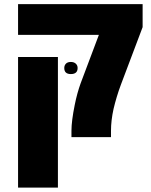

<svg xmlns="http://www.w3.org/2000/svg" viewBox="-20 -652 718 913"><path d="M319.8 0V-29.8Q319.8 -76.7 335.4 -153.3Q340.8 -180.7 348.1 -207.3Q355.5 -233.9 363.3 -255.4L450.2 -486.3H65.9V-632.3H658.2V-522.9L555.7 -251.5Q543.9 -220.2 535.2 -190.9Q526.4 -161.6 520 -134.3Q507.8 -79.1 507.8 -29.8V0ZM65.9 240.2V-380.9H255.4V240.2ZM316.9 -299.8Q285.6 -299.8 285.6 -328.6Q285.6 -341.3 293.9 -349.6Q301.8 -357.4 316.9 -357.4Q331.5 -357.4 340.3 -349.4Q349.1 -341.3 349.1 -328.6Q349.1 -299.8 316.9 -299.8Z"/></svg>

Font: Open Sans ExtraBold
Style: Regular
Weight: 800
Designer: Monotype Design Team
Foundry: Monotype Imaging Inc.
Version: Version 3.003; ttfautohint (v1.8.4)